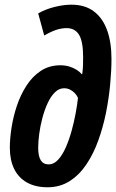

<svg xmlns="http://www.w3.org/2000/svg" viewBox="-20 -790 497 820"><path d="M183.1 9.8Q131.3 9.8 95.2 -10.5Q59.1 -30.8 40.5 -68.6Q22 -106.4 22 -159.2Q22 -197.8 29.3 -244.9Q36.6 -292 52.2 -338.6Q67.9 -385.3 93.3 -424.6Q118.7 -463.9 154.5 -487.5Q190.4 -511.2 237.8 -511.2Q258.3 -511.2 275.9 -505.9Q293.5 -500.5 307.1 -491.9Q320.8 -483.4 329.1 -473.1H331.1Q334 -492.7 334.5 -511.5Q335 -530.3 335 -545.9Q335 -612.8 317.6 -641.4Q300.3 -669.9 264.2 -669.9Q241.7 -669.9 218.5 -661.9Q195.3 -653.8 168.9 -638.2L143.1 -732.9Q176.3 -751.5 214.4 -760.7Q252.4 -770 285.2 -770Q342.3 -770 380.1 -741.9Q418 -713.9 437 -662.1Q456.1 -610.4 456.1 -538.1Q456.1 -488.3 450.4 -428.5Q444.8 -368.7 432.4 -307.1Q419.9 -245.6 399.4 -189Q378.9 -132.3 348.6 -87.4Q318.4 -42.5 277.3 -16.4Q236.3 9.8 183.1 9.8ZM188 -87.9Q210 -87.9 228.3 -107.9Q246.6 -127.9 261 -160.6Q275.4 -193.4 285.9 -231.4Q296.4 -269.5 303.2 -306.6Q310.1 -343.8 313 -372.1Q308.1 -383.3 299.1 -392.6Q290 -401.9 278.6 -407.5Q267.1 -413.1 253.9 -413.1Q231.9 -413.1 214.1 -395.3Q196.3 -377.4 183.1 -348.6Q169.9 -319.8 160.9 -285.6Q151.9 -251.5 147.5 -218.3Q143.1 -185.1 143.1 -159.2Q143.1 -123 154.1 -105.5Q165 -87.9 188 -87.9Z"/></svg>

Font: Open Sans Condensed
Style: Italic
Weight: 400
Width: 3
Italic angle: -12°
Designer: Monotype Design Team
Foundry: Monotype Imaging Inc.
Version: Version 3.000